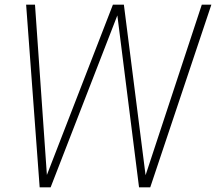

<svg xmlns="http://www.w3.org/2000/svg" viewBox="-20 -800 926 823"><path d="M624 3H576L483 -734L197 3H150L92 -780H130L181 -50L464 -780H511L604 -49L845 -780H886Z"/></svg>

Font: Tanohe Sans ExtraLight
Style: Italic
Weight: 200
Designer: Village Type and Design LLC & Cristiano Sobral
Foundry: Cooper Hewitt Smithsonian Design Museum
Version: Version 1.00;September 29, 2021;FontCreator 13.0.0.2655 64-b